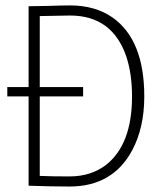

<svg xmlns="http://www.w3.org/2000/svg" viewBox="-20 -682 589 705"><path d="M6.8 -362.3V-328.1H85V0Q174.8 2.9 235.4 2.9Q394.5 2.9 465.8 -130.9Q509.8 -213.9 509.8 -328.1Q509.8 -536.1 392.6 -618.2Q329.1 -662.1 237.3 -662.1Q210 -662.1 151.4 -660.2Q108.4 -659.2 85 -659.2V-362.3ZM235.4 -34.2Q168 -34.2 126 -36.1V-328.1H285.2V-362.3H126V-623Q210 -625 237.3 -625Q391.6 -625 443.4 -475.6Q464.8 -411.1 464.8 -328.1Q464.8 -152.3 370.1 -77.1Q314.5 -34.2 235.4 -34.2Z"/></svg>

Font: Yaldevi Colombo ExtraLight
Style: Regular
Weight: 275
Designer: Sol Matas, Denzil Rajitha, Kosala Senevirathne and Pathum Egodawatta
Foundry: Mooniak
Version: Version 1.020 ; ttfautohint (v1.6)